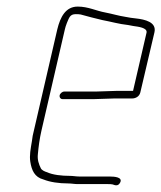

<svg xmlns="http://www.w3.org/2000/svg" viewBox="-20 -538 490 583"><path d="M192 -4C167 -4 140 -7 123 -15C116 -17 107 -21 104 -27C98 -39 93 -53 95 -70C97 -92 100 -116 106 -142L177 -449C178 -454 180 -460 183 -468C190 -484 192 -495 210 -495C215 -495 220 -495 225 -494C245 -488 271 -482 291 -477C318 -472 341 -465 369 -462L385 -459C399 -457 428 -454 425 -439L384 -262H332C319 -262 284 -260 270 -260H175C169 -260 162 -254 161 -248C160 -242 164 -237 170 -237H265C279 -237 314 -239 327 -239H381C392 -239 403 -245 406 -257L449 -440C456 -471 420 -479 393 -482L377 -484C372 -485 366 -486 360 -487C340 -490 321 -496 300 -500C272 -505 248 -518 216 -518C179 -518 163 -486 154 -449L83 -142C80 -131 78 -120 77 -110C73 -86 69 -66 72 -47C76 -21 85 0 112 7C132 15 159 19 187 19C197 19 206 21 216 21H308C313 21 318 21 322 22C330 25 339 28 345 16C353 0 328 -2 313 -2H221C211 -2 202 -4 192 -4Z"/></svg>

Font: Electronic
Style: ExLtIt
Weight: 200
Version: Version 1.011